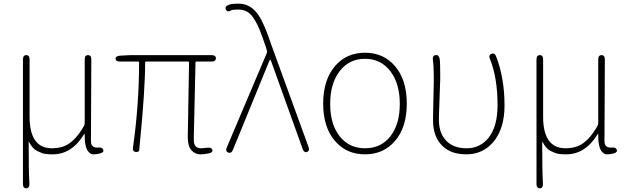

<svg xmlns="http://www.w3.org/2000/svg" viewBox="-20 -827 3427 1045"><path d="M123 198Q105 198 105 174V-503Q105 -527 123 -527Q141 -527 141 -503V-192Q141 -20 263 -20Q314 -20 349 -41Q396 -70 436 -140Q441 -148 441 -158V-503Q441 -527 459 -527Q477 -527 477 -503L475 -59Q475 -20 515 -24Q537 -26 542 -12Q547 2 525 8L516 10Q503 13 489 13Q467 13 453.5 -13Q440 -39 441 -96Q441 -101 438 -97Q371 13 267 13Q220 13 203 4Q192 -1 181 -6Q158 -17 138 -54Q136 -58 136 -53Q136 108 140 173Q141 197 123 198Z M1097 11Q1084 13 1071 13Q1042 13 1022 -9Q1002 -31 1002 -81L1009 -487Q1009 -492 1004 -492H775Q770 -492 770 -487Q770 -336 740 -35Q739 -23 738 -11Q737 2 719 0Q700 -2 704 -26Q737 -259 737 -487Q737 -492 732 -492H634Q610 -492 609 -507Q609 -522 633 -524L670 -526Q682 -527 695 -527H1131Q1155 -527 1155 -510Q1155 -492 1131 -492H1049Q1044 -492 1044 -487L1035 -87Q1035 -75 1035 -63Q1035 -20 1075 -20Q1086 -20 1097 -22L1109 -23Q1132 -26 1136 -11Q1139 4 1115 8Z M1248 -12Q1239 10 1222 3Q1205 -3 1215 -26L1432 -538Q1435 -546 1432 -554L1426 -574Q1390 -682 1369 -714Q1363 -724 1356 -734Q1328 -775 1277 -775Q1246 -775 1239 -771Q1218 -758 1210 -774Q1201 -790 1223 -800Q1236 -807 1280 -807Q1344 -807 1386 -746Q1419 -698 1456 -585Q1460 -574 1464 -563L1659 -28Q1667 -6 1651 0Q1635 6 1627 -17L1455 -496Q1453 -502 1451 -502Q1449 -502 1446 -496Z M1804 -59Q1739 -133 1739 -263Q1739 -393 1804 -468Q1866 -540 1966.5 -540Q2067 -540 2129 -468Q2194 -393 2194 -263Q2194 -133 2129 -59Q2067 13 1966.5 13Q1866 13 1804 -59ZM1828.5 -85.5Q1880 -20 1967 -20Q2054 -20 2105 -85.5Q2156 -151 2156 -261.5Q2156 -372 2104.5 -439.5Q2053 -507 1966.5 -507Q1880 -507 1828.5 -439.5Q1777 -372 1777 -261.5Q1777 -151 1828.5 -85.5Z M2518 13Q2436 13 2390 -31Q2337 -80 2337 -171Q2337 -183 2337 -195L2341 -384Q2341 -396 2341 -408Q2341 -466 2336 -501Q2333 -525 2351 -527Q2368 -530 2373 -507Q2376 -489 2376 -421Q2376 -409 2376 -397L2369 -196Q2369 -184 2369 -172Q2369 -97 2415 -55Q2453 -20 2520 -20Q2593 -20 2639 -77Q2688 -139 2688 -254Q2688 -404 2647 -505Q2637 -527 2655 -534Q2673 -541 2681 -518Q2726 -401 2726 -253Q2726 -126 2664 -53Q2607 13 2518 13Z M2918 198Q2900 198 2900 174V-503Q2900 -527 2918 -527Q2936 -527 2936 -503V-192Q2936 -20 3058 -20Q3109 -20 3144 -41Q3191 -70 3231 -140Q3236 -148 3236 -158V-503Q3236 -527 3254 -527Q3272 -527 3272 -503L3270 -59Q3270 -20 3310 -24Q3332 -26 3337 -12Q3342 2 3320 8L3311 10Q3298 13 3284 13Q3262 13 3248.5 -13Q3235 -39 3236 -96Q3236 -101 3233 -97Q3166 13 3062 13Q3015 13 2998 4Q2987 -1 2976 -6Q2953 -17 2933 -54Q2931 -58 2931 -53Q2931 108 2935 173Q2936 197 2918 198Z"/></svg>

Font: Resource Han Rounded JP ExtraLight
Style: Regular
Weight: 250
Designer: Cyano Hao (round all glyphs); Ryoko NISHIZUKA 西塚涼子 (kana, bopomofo & ideographs); Paul D. Hunt (Latin, Greek & Cyrillic)
Foundry: Cyano Hao
Version: 0.990